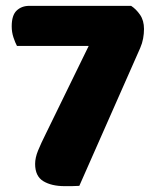

<svg xmlns="http://www.w3.org/2000/svg" viewBox="-20 -628 522 656"><path d="M428 -608Q445 -597 458.5 -577.5Q472 -558 472 -529Q472 -513 469 -496.5Q466 -480 459 -464L251 7Q237 8 224.5 8Q212 8 201 8Q156 8 128 -9Q100 -26 100 -68Q100 -89 110 -113.5Q120 -138 137 -172L283 -471H38Q32 -482 26 -500Q20 -518 20 -538Q20 -576 37 -592Q54 -608 80 -608Z"/></svg>

Font: Baloo Paaji 2 ExtraBold
Style: Regular
Weight: 800
Designer: Shuchita Grover, Noopur Datye and Ek Type
Foundry: Ek Type
Version: Version 1.640;hotconv 1.0.111;makeotfexe 2.5.65597; ttfautoh